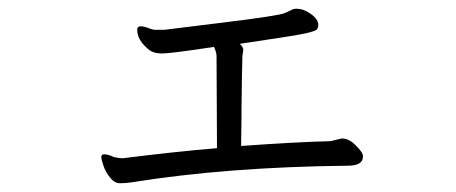

<svg xmlns="http://www.w3.org/2000/svg" viewBox="-20 -422 1040 438"><path d="M734 -100 759 -106H761Q776 -106 791.5 -90.5Q807 -75 808 -67V-65Q808 -44 774 -44Q497 -41 280 -6Q266 -4 253.5 -4Q241 -4 230.5 -17.5Q220 -31 215.5 -45.5Q211 -60 211 -62Q211 -70 217 -70Q227 -70 239 -64Q251 -61 260 -61Q379 -76 475 -84L474 -294Q474 -303 468 -315Q370 -300 349.5 -300Q329 -300 318 -310Q293 -331 293 -354Q293 -362 300.5 -362Q308 -362 317 -358.5Q326 -355 332 -354H355Q362 -355 488.5 -370.5Q615 -386 629 -392Q643 -398 646.5 -400Q650 -402 655 -402H658Q672 -402 688 -391Q704 -380 706 -368V-364Q706 -358 702.5 -354.5Q699 -351 677.5 -346Q656 -341 527 -322Q535 -315 535 -308L533 -294L532 -252L531 -180Q531 -147 530 -89Q654 -98 734 -100Z"/></svg>

Font: LXGW Bright GB
Style: Regular
Weight: 400
Designer: Christian Thalmann (Catharsis Fonts)
Foundry: LXGW / Christian Thalmann (Catharsis Fonts) / Fontworks Inc.
Version: Version 5.510